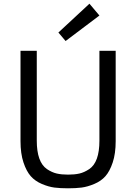

<svg xmlns="http://www.w3.org/2000/svg" viewBox="-20 -1005 737 1039"><path d="M518 -730H606V-241Q606 -174 590 -126Q574 -78 550.5 -51.5Q527 -25 490 -9.5Q453 6 421.5 10Q390 14 348 14Q306 14 274.5 10Q243 6 206.5 -9.5Q170 -25 146.5 -51.5Q123 -78 107 -126Q91 -174 91 -241V-730H179V-244Q179 -128 234 -90Q261 -72 287 -66Q313 -60 348.5 -60Q384 -60 410 -66Q436 -72 463 -90Q518 -127 518 -244ZM335 -783 296 -829 464 -985 518 -921Z"/></svg>

Font: Sintony
Style: Regular
Weight: 400
Version: Version 001.001